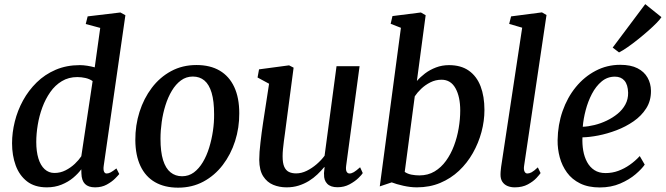

<svg xmlns="http://www.w3.org/2000/svg" viewBox="-20 -876 3148 908"><path d="M470.5 -92Q468 -74 471.8 -64.8Q475.5 -55.5 484.5 -55.5Q493.5 -55.5 504 -61.2Q514.5 -67 530.5 -79.5L544 -53Q539 -46.5 523.8 -31.2Q508.5 -16 484.8 -3Q461 10 429.5 10Q398 10 382 -6Q366 -22 365 -55.5L364.5 -75.5Q349.5 -55 326 -35.2Q302.5 -15.5 271 -2.8Q239.5 10 201.5 10Q144 10 107.8 -18.2Q71.5 -46.5 54.2 -93.8Q37 -141 37 -198.5Q37 -249 50 -301.2Q63 -353.5 89 -401Q115 -448.5 153.5 -486.2Q192 -524 243.2 -546Q294.5 -568 357.5 -568Q374 -568 392.8 -565Q411.5 -562 428 -557.5L454 -744L385.5 -762.5L394.5 -798.5L549.5 -817L573 -804ZM418 -492.5Q403 -503 384 -507.2Q365 -511.5 345.5 -511.5Q304.5 -511.5 272.5 -492.2Q240.5 -473 217.8 -440.5Q195 -408 180.2 -368Q165.5 -328 158.5 -285.5Q151.5 -243 151.5 -204.5Q151.5 -160 161.5 -127Q171.5 -94 191 -76Q210.5 -58 237.5 -58Q265.5 -58 290 -70.5Q314.5 -83 333.8 -101.2Q353 -119.5 364.5 -137Z M909 -568.5Q974 -568.5 1019 -542Q1064 -515.5 1087.8 -464.5Q1111.5 -413.5 1111.5 -340.5Q1112 -272 1091.8 -208.8Q1071.5 -145.5 1033.5 -95.8Q995.5 -46 942 -17.2Q888.5 11.5 822.5 11.5Q758.5 11.5 713.2 -14.5Q668 -40.5 644.2 -91Q620.5 -141.5 620 -213Q619.5 -283 639.8 -346.8Q660 -410.5 697.8 -460.5Q735.5 -510.5 789 -539.5Q842.5 -568.5 909 -568.5ZM892 -514Q860.5 -514 835.8 -495.8Q811 -477.5 792.8 -447Q774.5 -416.5 762.5 -378.2Q750.5 -340 744.8 -299.2Q739 -258.5 739 -220Q739 -158 751.2 -118.8Q763.5 -79.5 786.5 -61Q809.5 -42.5 841 -42.5Q872.5 -42.5 896.8 -60.5Q921 -78.5 939.2 -109Q957.5 -139.5 969.2 -177.8Q981 -216 987 -256.8Q993 -297.5 992.5 -336Q992.5 -398 980.8 -437.2Q969 -476.5 946.8 -495.2Q924.5 -514 892 -514Z M1335 10Q1301 10 1272 -2Q1243 -14 1224.8 -42.2Q1206.5 -70.5 1206 -120Q1206 -137.5 1207.5 -158.2Q1209 -179 1211.8 -202Q1214.5 -225 1217.5 -248.8Q1220.5 -272.5 1224 -294.5L1252.5 -480L1198 -509.5L1205 -548L1347 -567L1368.5 -556L1333.5 -290.5Q1331 -269 1328 -248.2Q1325 -227.5 1322.5 -208Q1320 -188.5 1318.2 -170.5Q1316.5 -152.5 1316.5 -137Q1316.5 -105 1324.2 -87.5Q1332 -70 1346.2 -63Q1360.5 -56 1380.5 -56Q1405.5 -56 1430.5 -68.2Q1455.5 -80.5 1477.5 -99.5Q1499.5 -118.5 1515 -139.5L1571.5 -563H1680.5L1617 -92Q1614.5 -73 1619.2 -64.2Q1624 -55.5 1633 -55.5Q1642.5 -55.5 1653.5 -62Q1664.5 -68.5 1683 -85L1695.5 -57.5Q1691.5 -50 1675 -34Q1658.5 -18 1633 -4.2Q1607.5 9.5 1576 9.5Q1543.5 9.5 1527.5 -7Q1511.5 -23.5 1512.5 -51Q1512 -53 1512.2 -56.8Q1512.5 -60.5 1513 -65.5Q1513.5 -70.5 1514 -75.5Q1514.5 -80.5 1515 -85L1513.5 -86Q1499 -68.5 1481 -51.2Q1463 -34 1440.8 -20.2Q1418.5 -6.5 1392.2 1.8Q1366 10 1335 10Z M1951.5 -493Q1967.5 -511.5 1990.2 -528.8Q2013 -546 2041.8 -557Q2070.5 -568 2103.5 -568Q2160 -568 2197.2 -541.8Q2234.5 -515.5 2252.8 -467.8Q2271 -420 2271 -356Q2271 -304 2257 -251.8Q2243 -199.5 2216.2 -152.2Q2189.5 -105 2150.8 -68.5Q2112 -32 2062 -11Q2012 10 1951.5 10Q1921 10 1887.5 2.5Q1854 -5 1832.5 -13.5L1776 5.5L1876 -744.5L1827.5 -763.5L1836 -800L1970.5 -817L1993 -804ZM1894 -63Q1908 -53.5 1926.2 -50Q1944.5 -46.5 1963.5 -46.5Q2004 -46.5 2035.2 -65.2Q2066.5 -84 2089.2 -115.5Q2112 -147 2127 -186.8Q2142 -226.5 2149.2 -269.8Q2156.5 -313 2156.5 -353.5Q2156.5 -418.5 2134 -458.8Q2111.5 -499 2068 -499Q2040 -499 2015.2 -486.5Q1990.5 -474 1971.8 -456Q1953 -438 1941.5 -420.5Z M2458.5 -91.5Q2456 -74.5 2460.5 -65Q2465 -55.5 2474 -55.5Q2483 -55.5 2494 -61.2Q2505 -67 2523.5 -84.5L2536.5 -57.5Q2532 -50.5 2517 -34.2Q2502 -18 2476.2 -4Q2450.5 10 2414 10Q2396 10 2380.5 3.8Q2365 -2.5 2355.8 -16.2Q2346.5 -30 2347 -52.5Q2347 -57 2347.5 -63.5Q2348 -70 2348.8 -76.8Q2349.5 -83.5 2350 -87.5L2449.5 -745L2388 -763L2397 -798.5L2543 -817.5L2564.5 -805Z M3029 -97.5Q3015.5 -77.5 2985.8 -52Q2956 -26.5 2913 -8Q2870 10.5 2816.5 10.5Q2762 10.5 2723.5 -8.5Q2685 -27.5 2661.5 -59.8Q2638 -92 2627.2 -131.8Q2616.5 -171.5 2617 -213Q2618 -286 2640.5 -350.5Q2663 -415 2703 -464Q2743 -513 2796.8 -541.2Q2850.5 -569.5 2913 -569.5Q2963 -569.5 2994.8 -553.2Q3026.5 -537 3042.2 -509.2Q3058 -481.5 3058.5 -447Q3059 -399.5 3036.2 -363.8Q3013.5 -328 2976.2 -302.2Q2939 -276.5 2895.5 -260Q2852 -243.5 2809.5 -235.2Q2767 -227 2734.5 -226.5Q2733 -194 2738.2 -163.8Q2743.5 -133.5 2756.5 -109.5Q2769.5 -85.5 2791 -71.5Q2812.5 -57.5 2843.5 -57.5Q2875.5 -57.5 2904 -68Q2932.5 -78.5 2958.2 -96.5Q2984 -114.5 3005.5 -138ZM2888 -513.5Q2852.5 -513.5 2825.2 -490.8Q2798 -468 2779.2 -432Q2760.5 -396 2749.8 -355Q2739 -314 2736 -276.5Q2762 -277.5 2791.5 -284.8Q2821 -292 2849.2 -305.5Q2877.5 -319 2900.8 -338Q2924 -357 2937.5 -382Q2951 -407 2950.5 -437.5Q2949.5 -475.5 2933.2 -494.5Q2917 -513.5 2888 -513.5ZM2877.5 -651 3031.5 -856.5 3108 -795Q3102.5 -785.5 3085.8 -768.2Q3069 -751 3045.8 -730.5Q3022.5 -710 2997.2 -689.8Q2972 -669.5 2948.2 -653Q2924.5 -636.5 2907.5 -628Z"/></svg>

Font: Merriweather Light 18pt Medium
Style: Italic
Weight: 500
Italic angle: -7.8°
Version: Version 2.101